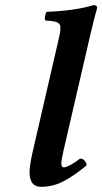

<svg xmlns="http://www.w3.org/2000/svg" viewBox="-20 -718 398 748"><path d="M208 -563Q211.4 -577.1 213.1 -585.9Q214.8 -594.7 215.1 -603Q215.3 -611.3 215.1 -615.7Q214.8 -620.1 211.2 -624.3Q207.5 -628.4 204.1 -630.4Q200.7 -632.3 192.4 -634Q184.1 -635.7 177 -636.5Q169.9 -637.2 156.2 -638.2Q151.9 -651.9 161.1 -671.9Q274.4 -676.3 344.7 -698.2Q351.6 -698.2 355.5 -694.8Q359.4 -691.4 357.9 -685.1Q347.2 -647.9 332 -583L228 -133.8Q218.8 -92.8 218.8 -82.5Q218.8 -65.9 229 -65.9Q236.8 -65.9 255.4 -75.9Q273.9 -85.9 292 -100.1Q302.2 -100.1 309.1 -92.8Q315.9 -85.4 317.9 -74.2Q264.6 -30.3 224.6 -10.3Q184.6 9.8 140.1 9.8Q95.2 9.8 95.2 -46.4Q95.2 -73.7 106.9 -125Z"/></svg>

Font: Linux Libertine G
Style: Semibold Italic
Weight: 600
Italic angle: -11.5°
Designer: Philipp H. Poll
Foundry: Philipp H. Poll
Version: Version 5.1.1